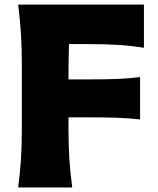

<svg xmlns="http://www.w3.org/2000/svg" viewBox="-20 -830 700 850"><path d="M60.5 0Q68.8 -64.9 72.8 -125.7Q76.7 -186.5 76.7 -263.2V-538.6Q76.7 -617.7 72.8 -680.4Q68.8 -743.2 60.5 -809.6H617.2V-618.7Q565.9 -627 507.8 -630.9Q449.7 -634.8 370.6 -634.8H285.6Q284.7 -604 283.9 -572.3Q283.2 -540.5 283.2 -504.9V-478.5H372.6Q445.8 -478.5 498.3 -480.5Q550.8 -482.4 600.1 -488.8V-301.3Q548.3 -307.1 495.6 -308.8Q442.9 -310.5 372.1 -310.5H283.2V-263.2Q283.2 -186.5 287.1 -125.7Q291 -64.9 299.8 0Z"/></svg>

Font: Pinar-DS2-FD ExtraBold
Style: Regular
Weight: 800
Designer: Amin Abedi
Version: Version 3.000